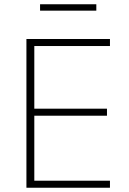

<svg xmlns="http://www.w3.org/2000/svg" viewBox="-20 -881 606 901"><path d="M104 0V-698H496V-665H141V-371H482V-338H141V-33H496V0ZM168 -861H432V-831H168Z"/></svg>

Font: Plexus Sans ExtraLight
Style: Regular
Weight: 250
Version: Version 2.001;PS 002.001;hotconv 1.0.70;makeotf.lib2.5.58329